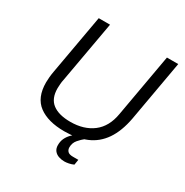

<svg xmlns="http://www.w3.org/2000/svg" viewBox="-192 -840 1119 1163"><g transform="rotate(30 367.5 -258.0)"><path d="M326 12Q212 12 147.5 -36Q83 -84 83 -190Q83 -206 85 -227.5Q87 -249 91 -270L165 -686H244L167 -254Q164 -242 162.5 -224Q161 -206 161 -194Q161 -122 204.5 -89Q248 -56 329 -56Q424 -56 486 -103.5Q548 -151 564 -246L642 -686H721L646 -262Q628 -165 586 -104Q544 -43 478.5 -15.5Q413 12 326 12ZM418 170Q397 170 378 163.5Q359 157 347 142Q335 127 335 103Q335 77 344.5 56.5Q354 36 370.5 19Q387 2 405 -12H458L457 -8Q441 4 421.5 26.5Q402 49 402 80Q402 97 412.5 108Q423 119 449 119H487L481 156Q466 163 448.5 166.5Q431 170 418 170Z"/></g></svg>

Font: Archivo SemiBold Light
Style: Italic
Weight: 300
Italic angle: -10°
Version: Version 2.001